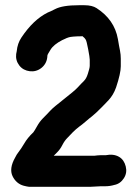

<svg xmlns="http://www.w3.org/2000/svg" viewBox="-20 -688 527 736"><path d="M366 26H383C396 26 408 24 418 21C434 18 446 9 455 -5C464 -19 466 -34 462 -50C458 -66 450 -79 436 -87C422 -95 405 -97 385 -93H365C358 -93 350 -92 342 -91H186L199 -104C206 -111 213 -120 219 -132C225 -144 232 -153 237 -158C242 -163 249 -171 258 -180C267 -189 275 -196 283 -202C291 -208 298 -213 307 -221C316 -229 326 -237 336 -245C346 -253 355 -262 365 -272C375 -282 386 -293 397 -305C408 -317 418 -333 425 -353C437 -389 443 -416 443 -434V-463C443 -473 442 -484 440 -494C438 -504 435 -519 432 -538C423 -589 395 -628 350 -657C339 -664 324 -668 303 -668H283C240 -668 210 -663 191 -653C178 -646 168 -642 163 -640C125 -621 92 -589 62 -544C52 -529 46 -512 44 -491L42 -481C40 -465 44 -450 54 -437C64 -424 78 -417 94 -415C110 -413 125 -417 138 -427C151 -437 159 -451 161 -467L162 -477C162 -478 166 -485 174 -498C182 -511 197 -523 218 -534L229 -539C232 -541 238 -543 244 -545C250 -547 268 -549 297 -549C298 -548 299 -546 301 -545C303 -544 305 -541 308 -537C311 -533 314 -520 318 -499C322 -478 324 -465 324 -459V-436C324 -429 321 -419 317 -406C313 -393 308 -384 302 -378C296 -372 288 -364 278 -353C268 -342 250 -328 225 -308C200 -288 182 -274 173 -264C164 -254 154 -244 145 -235C136 -226 128 -215 122 -204C116 -193 111 -185 108 -181C93 -167 81 -152 73 -138C65 -124 57 -113 51 -105C46 -99 42 -92 38 -84C22 -56 19 -32 28 -13C37 6 52 19 71 24C80 26 87 28 91 28H155H328Z"/></svg>

Font: AppleStorm
Style: Xbd
Weight: 800
Foundry: Cannot Into Space Fonts
Version: Version 1.01